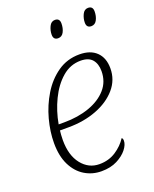

<svg xmlns="http://www.w3.org/2000/svg" viewBox="-140 -819 730 909"><g transform="rotate(-20 225.0 -364.5)"><path d="M213 10Q167 10 129 -13Q91 -36 68.5 -81Q46 -126 46 -192Q46 -249 62.5 -310.5Q79 -372 111.5 -425.5Q144 -479 192 -512.5Q240 -546 302 -546Q357 -546 387.5 -516.5Q418 -487 418 -434Q418 -376 380 -332Q342 -288 278 -263.5Q214 -239 136 -239H93Q92 -232 91 -217.5Q90 -203 90 -191Q90 -114 125.5 -69.5Q161 -25 215 -25Q262 -25 298 -48.5Q334 -72 355 -105Q361 -101 361 -90Q361 -70 343 -47Q325 -24 292 -7Q259 10 213 10ZM125 -268Q195 -268 251.5 -288Q308 -308 341 -345.5Q374 -383 374 -436Q374 -473 355.5 -494.5Q337 -516 297 -516Q245 -516 204 -480.5Q163 -445 135.5 -388Q108 -331 97 -268ZM402 -652Q378 -652 378 -678Q378 -699 387.5 -719Q397 -739 416 -739Q440 -739 440 -713Q440 -689 430.5 -670.5Q421 -652 402 -652ZM235 -652Q211 -652 211 -678Q211 -699 220.5 -719Q230 -739 249 -739Q273 -739 273 -713Q273 -689 263.5 -670.5Q254 -652 235 -652Z"/></g></svg>

Font: Noto Serif ExtraLight
Style: Italic
Weight: 200
Italic angle: -12°
Designer: Monotype Design Team
Foundry: Monotype Imaging Inc.
Version: Version 2.014; ttfautohint (v1.8.4.7-5d5b)